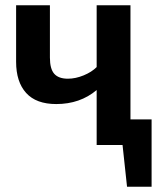

<svg xmlns="http://www.w3.org/2000/svg" viewBox="-20 -549 601 727"><path d="M474 -97H554V158H461L444 0H346V-208Q283 -155 193 -155Q117 -155 79 -197Q41 -239 41 -315V-529H169V-331Q169 -288 185.5 -269.5Q202 -251 237 -251Q266 -251 296.5 -263.5Q327 -276 346 -295V-529H474Z"/></svg>

Font: FiraGO Medium
Style: Regular
Weight: 500
Designer: bBox Type
Foundry: bBox Type GmbH
Version: Version 1.001;PS 001.001;hotconv 1.0.88;makeotf.lib2.5.64775